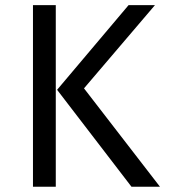

<svg xmlns="http://www.w3.org/2000/svg" viewBox="-20 -708 640 728"><path d="M191.5 0H105V-688.5H191.5ZM196.5 -367.5 467.5 -688.5H567.5L298.5 -373L586.5 0H478.5Z"/></svg>

Font: Fira Code Light
Style: Regular
Weight: 400
Monospace: yes
Version: Version 5.002